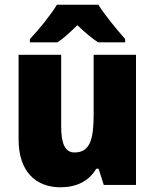

<svg xmlns="http://www.w3.org/2000/svg" viewBox="-20 -786 658 816"><path d="M398 -766H222C197 -724 141 -655 107 -620V-606H224C253 -625 277 -648 309 -679C341 -648 368 -625 397 -606H512V-620C476 -661 426 -721 398 -766ZM558 -553H378V-300C378 -197 364 -138 297 -138C256 -138 240 -176 240 -249V-553H59V-193C59 -56 133 10 237 10C302 10 357 -14 389 -69H399L421 0H558Z"/></svg>

Font: Noto Sans Thai Looped SemiCondensed Black
Style: Regular
Weight: 900
Width: 4
Designer: Sasikarn Vongin, Ben Mitchell
Foundry: The Fontpad Ltd
Version: Version 1.001